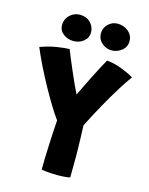

<svg xmlns="http://www.w3.org/2000/svg" viewBox="-126 -936 788 1015"><g transform="rotate(15 268.0 -429.0)"><path d="M212.5 -280Q191.5 -308.5 166.2 -350Q141 -391.5 114.5 -439.5Q88 -487.5 63.8 -536.8Q39.5 -586 21 -630.5Q67 -647.5 109.5 -654.2Q152 -661 179 -661.5Q183.5 -649.5 195.2 -621.2Q207 -593 221.8 -558.5Q236.5 -524 251.2 -491.5Q266 -459 276.5 -438.5Q283 -452.5 296.8 -481Q310.5 -509.5 327.5 -543.2Q344.5 -577 360.2 -607Q376 -637 386 -654Q427 -650.5 468.5 -634.2Q510 -618 536 -602Q514 -572.5 484.2 -524.8Q454.5 -477 421 -417.2Q387.5 -357.5 354 -291Q355.5 -263.5 356.2 -230.8Q357 -198 357.8 -168.5Q358.5 -139 358.5 -120.5Q358.5 -98 358.2 -73.8Q358 -49.5 357.8 -30.8Q357.5 -12 357.5 -7Q351.5 -4.5 332.2 -2.8Q313 -1 290.5 -1Q237 -1 201 -8Q201 -33 202 -68.5Q203 -104 204.8 -143Q206.5 -182 208.5 -218Q210.5 -254 212.5 -280ZM395 -712Q363.5 -712 340.2 -732.8Q317 -753.5 317 -784Q317 -814.5 338.8 -835.8Q360.5 -857 390.5 -857Q424 -857 449 -836.2Q474 -815.5 474 -783.5Q474 -751 449 -731.5Q424 -712 395 -712ZM186 -707.5Q155 -707.5 131 -726Q107 -744.5 107 -774.5Q107 -806.5 130.2 -828.8Q153.5 -851 185.5 -851Q221 -851 243.2 -828.8Q265.5 -806.5 265.5 -775Q265.5 -745.5 242 -726.5Q218.5 -707.5 186 -707.5Z"/></g></svg>

Font: Grandstander
Style: Bold
Weight: 700
Designer: Tyler Finck
Foundry: Etcetera Type Co
Version: Version 1.200; ttfautohint (v1.8.3)